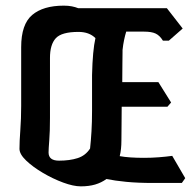

<svg xmlns="http://www.w3.org/2000/svg" viewBox="-20 -668 676 680"><path d="M266 -8Q240 -8 203.5 -21.5Q167 -35 131.5 -56Q96 -77 72.5 -99.5Q49 -122 49 -141Q49 -167 52 -207.5Q55 -248 55 -293V-501Q55 -582 94 -615Q133 -648 206 -648Q222 -648 234.5 -645.5Q247 -643 257 -639H571L627 -567L578 -524H557Q546 -542 531.5 -549Q517 -556 490 -556H427Q423 -543 419.5 -526.5Q416 -510 414 -491Q414 -488 414 -485Q414 -470 413.5 -441Q413 -412 413 -377H541L586 -305L573 -290H411Q411 -257 410.5 -226Q410 -195 410 -170Q410 -139 404 -115Q420 -112 442 -110.5Q464 -109 490 -109Q517 -109 542.5 -111Q568 -113 590 -116L636 -37L624 -20H522Q468 -20 427 -24Q386 -28 357 -34Q339 -21 317 -14.5Q295 -8 266 -8ZM189 -99Q227 -99 255 -108Q283 -117 299 -142Q302 -169 304 -202.5Q306 -236 306 -275V-402Q307 -446 310 -478.5Q313 -511 318 -533Q296 -555 258 -555Q198 -555 177.5 -532.5Q157 -510 157 -463V-250Q157 -202 154.5 -171Q152 -140 152 -128Q152 -99 189 -99Z"/></svg>

Font: Jaini Purva
Style: Regular
Weight: 400
Designer: Maithili Shingre, Girish Dalvi (Devanagari), Taresh Vohra (Latin)
Foundry: Ek Type
Version: Version 2.000; ttfautohint (v1.8.4.7-5d5b)